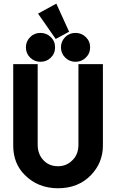

<svg xmlns="http://www.w3.org/2000/svg" viewBox="-20 -1005 626 1035"><path d="M283.7 -985.4 352.5 -834 280.3 -794.9 185.1 -931.6ZM198.2 -827.6Q230 -827.6 253.4 -805.7Q276.9 -783.2 276.9 -750Q276.9 -716.3 253.4 -693.8Q231 -671.9 198.2 -671.9Q166 -671.9 142.6 -694.3Q119.6 -716.8 119.6 -750Q119.6 -782.2 143.1 -805.7Q165 -827.6 198.2 -827.6ZM387.2 -827.6Q418.9 -827.6 441.9 -805.7Q465.8 -783.2 465.8 -750Q465.8 -716.3 441.9 -693.8Q418.9 -671.9 387.2 -671.9Q354.5 -671.9 331.5 -694.6Q308.6 -717.3 308.6 -750Q308.6 -782.2 332 -805.7Q354 -827.6 387.2 -827.6ZM51.3 -659.2H183.1V-225.6Q183.1 -177.7 210 -146Q241.2 -108.9 293 -108.9Q342.3 -108.9 376 -147Q402.8 -177.2 402.8 -225.6V-659.2H534.7V-220.2Q534.7 -128.4 470.7 -61.5Q402.3 9.8 293 9.8Q185.1 9.8 113.8 -61.5Q51.3 -123.5 51.3 -220.2Z"/></svg>

Font: Consola Mono
Style: Bold
Weight: 700
Monospace: yes
Designer: Wojciech Kalinowski "wmk69" (wmk69@o2.pl)
Foundry: Wojciech Kalinowski "wmk69" (wmk69@o2.pl)
Version: Version 2.1.0